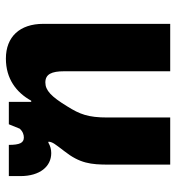

<svg xmlns="http://www.w3.org/2000/svg" viewBox="7 -605 598 652"><g transform="rotate(-90 306.0 -279.0)"><path d="M73 0H233V-213C233 -279 244 -307 271 -350C304 -404 325 -424 352 -424C380 -424 390 -403 390 -360V0H551V-431C551 -511 507 -558 433 -558C365 -558 318 -523 290 -472H286V-548H210L195 -511C185 -500 174 -497 165 -497C147 -497 140 -511 140 -548H34V-509C34 -442 67 -404 112 -404C125 -404 136 -407 148 -414L151 -413C149 -398 144 -393 119 -360C77 -307 73 -269 73 -209Z"/></g></svg>

Font: Noto Sans Thai SemCond ExtBd
Style: Regular
Weight: 800
Width: 4
Designer: Monotype Design Team
Foundry: Monotype Imaging Inc.
Version: Version 2.002